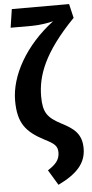

<svg xmlns="http://www.w3.org/2000/svg" viewBox="-66 -830 526 1102"><g transform="rotate(-5 197.5 -279.0)"><path d="M376 -793H46L30 -687H153C197 -687 251 -696 276 -703C111 -578 19 -410 19 -268C19 -138 63 -85 168 -30C224 -2 241 13 241 50C241 95 214 120 172 147L225 235C335 182 387 124 387 39C387 -45 342 -78 272 -114C194 -155 170 -186 170 -278C170 -396 214 -526 395 -712Z"/></g></svg>

Font: Glow Sans TC Compressed
Style: Bold
Weight: 700
Width: 2
Designer: Ryoko NISHIZUKA (kana, bopomofo & ideographs); Paul D. Hunt (Latin, Greek & Cyrillic); Sandoll Communications, Soo-young
Version: Version 0.93